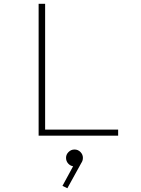

<svg xmlns="http://www.w3.org/2000/svg" viewBox="-20 -720 750 1019"><path d="M219.5 -32H607V0H185V-700H219.5ZM420 117.5Q420 133 411.5 145L337.5 279L311.5 266.5L368 162.5Q352.5 160 341.5 147.5Q330.5 135 330.5 117.5Q330.5 100 343.8 86.8Q357 73.5 375.5 73.5Q394 73.5 407 86.8Q420 100 420 117.5Z"/></svg>

Font: League Mono Thin
Style: Regular
Weight: 100
Width: 6
Designer: Tyler Finck
Foundry: The League of Moveable Type / Tyler Finck
Version: Version 2.300;RELEASE